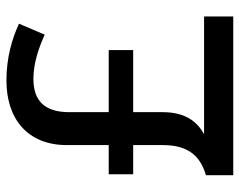

<svg xmlns="http://www.w3.org/2000/svg" viewBox="-96 -668 763 612"><g transform="rotate(-90 286.0 -361.5)"><path d="M336 -723C215 -723 130 -657 130 -530V-397H37V-319H130V-224C130 -139 91 -104 34 -87V0H540V-93H165C200 -113 235 -147 235 -225V-319H433V-397H235V-523C235 -604 274 -637 341 -637C391 -637 440 -620 482 -601L517 -683C469 -705 409 -723 336 -723Z"/></g></svg>

Font: Noto Sans Medefaidrin Medium
Style: Regular
Weight: 500
Designer: Dalton Maag Ltd
Foundry: Dalton Maag Ltd
Version: Version 1.002